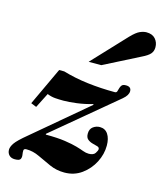

<svg xmlns="http://www.w3.org/2000/svg" viewBox="-111 -814 776 910"><g transform="rotate(15 277.0 -358.5)"><path d="M47 13Q29 13 19 2.5Q9 -8 9 -24Q9 -38 21.5 -56.5Q34 -75 79 -112L341 -333L339 -336Q301 -325 263 -320Q225 -315 198 -315Q176 -315 157 -316.5Q138 -318 118 -326L81 -253L54 -264L141 -450H166Q193 -442 224 -435.5Q255 -429 288 -425Q321 -421 355 -419Q389 -417 423 -417Q431 -417 433.5 -424Q436 -431 438 -439.5Q440 -448 445.5 -455Q451 -462 466 -462Q492 -462 492 -440Q492 -430 486 -420Q480 -410 467 -399L159 -142V-138Q217 -138 254 -132.5Q291 -127 313.5 -120.5Q336 -114 350.5 -108.5Q365 -103 379 -103Q402 -103 410.5 -116Q419 -129 419 -136Q419 -145 408.5 -148Q398 -151 384.5 -154.5Q371 -158 360.5 -166.5Q350 -175 350 -194Q350 -217 365 -228Q380 -239 398 -239Q424 -239 438 -218Q452 -197 452 -162Q452 -120 431.5 -80Q411 -40 374.5 -13.5Q338 13 290 13Q251 13 217.5 -2Q184 -17 152.5 -32Q121 -47 89 -47Q76 -47 75.5 -38Q75 -29 77 -17Q79 -5 74.5 4Q70 13 47 13ZM266 -524 420 -688Q446 -715 463.5 -722.5Q481 -730 495 -730Q524 -730 539 -713Q554 -696 554 -672Q554 -653 543 -640Q532 -627 503 -613L328 -524Z"/></g></svg>

Font: Libre Bodoni
Style: Italic
Weight: 400
Italic angle: -13°
Designer: Pablo Impallari, Rodrigo Fuenzalida
Foundry: Impallari Type
Version: Version 2.005;gftools[0.9.23]